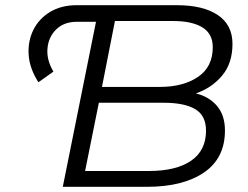

<svg xmlns="http://www.w3.org/2000/svg" viewBox="-20 -720 955 740"><path d="M128 -403Q94 -456 90.5 -508.5Q87 -561 108.5 -604.5Q130 -648 173 -674Q216 -700 276 -700H662Q763 -700 819.5 -662Q876 -624 876 -551Q876 -476 836 -428.5Q796 -381 735 -360Q787 -347 817 -311Q847 -275 847 -217Q847 -110 766 -55Q685 0 547 0H222L350 -636H276Q227 -636 197 -607Q167 -578 163 -533.5Q159 -489 186 -444ZM308 -61H554Q659 -61 716.5 -100.5Q774 -140 774 -216Q774 -275 732 -299.5Q690 -324 611 -324H361ZM373 -385H596Q686 -385 743 -423.5Q800 -462 800 -538Q800 -590 760 -614.5Q720 -639 647 -639H423Z"/></svg>

Font: Montserrat
Style: Italic
Weight: 400
Italic angle: -11.3°
Designer: Julieta Ulanovsky
Foundry: Julieta Ulanovsky
Version: Version 9.000; ttfautohint (v1.8.4.7-5d5b)